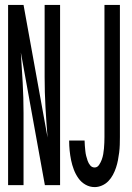

<svg xmlns="http://www.w3.org/2000/svg" viewBox="-20 -755 540 783"><path d="M13 0V-735H76L174 -194Q169 -255 165.5 -317Q162 -379 162 -441V-735H225V0H163L65 -541Q69 -480 72.5 -418Q76 -356 76 -294V0ZM366 8Q346 8 328.5 -2Q311 -12 299.5 -28.5Q288 -45 281 -63.5Q274 -82 270 -101.5Q266 -121 264 -141Q262 -161 262 -180V-182H325V-181Q325 -171 326 -160.5Q327 -150 328 -139.5Q329 -129 331.5 -119Q334 -109 337.5 -99Q341 -89 348 -80.5Q355 -72 366 -72Q377 -72 384 -82.5Q391 -93 395 -104Q399 -115 401 -126.5Q403 -138 404 -149.5Q405 -161 405.5 -173Q406 -185 406 -196V-735H469V-196Q469 -181 468.5 -165Q468 -149 466 -133Q464 -117 461 -101.5Q458 -86 453 -71Q448 -56 440.5 -42Q433 -28 422 -16.5Q411 -5 396 1.5Q381 8 366 8Z"/></svg>

Font: Iosevka SS10 Medium
Style: Regular
Weight: 500
Monospace: yes
Designer: Belleve Invis
Foundry: Belleve Invis
Version: Version 28.0.6; ttfautohint (v1.8.4)